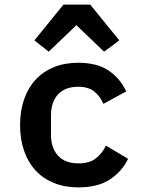

<svg xmlns="http://www.w3.org/2000/svg" viewBox="-20 -800 640 832"><path d="M371 -780 497 -625 431 -576 311 -691 191 -576 129 -625 255 -780ZM320 12Q261 12 214 -7Q167 -26 134.5 -61Q102 -96 84.5 -146Q67 -196 67 -258Q67 -320 84.5 -370Q102 -420 134.5 -455Q167 -490 213.5 -509Q260 -528 319 -528Q401 -528 451 -494Q501 -460 527 -404L428 -350Q414 -383 388.5 -403.5Q363 -424 319 -424Q262 -424 231.5 -391Q201 -358 201 -301V-215Q201 -159 231.5 -125.5Q262 -92 321 -92Q367 -92 394.5 -113Q422 -134 439 -169L535 -112Q509 -57 456.5 -22.5Q404 12 320 12Z"/></svg>

Font: IBM Plex Mono SemiBold
Style: Regular
Weight: 600
Monospace: yes
Designer: Mike Abbink, Paul van der Laan, Pieter van Rosmalen
Foundry: Bold Monday
Version: Version 2.3